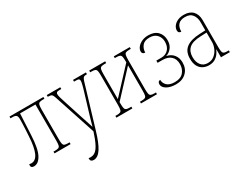

<svg xmlns="http://www.w3.org/2000/svg" viewBox="-72 -1094 2442 1892"><g transform="rotate(-30 1148.5 -148.0)"><path d="M37 10Q3 10 3 -17Q3 -22 3.5 -25.5Q4 -29 5 -32Q17 -29 28 -29Q78 -29 105.5 -89Q133 -149 140 -275Q142 -306 144 -343Q146 -380 147 -412Q148 -444 148 -461Q148 -493 136.5 -504.5Q125 -516 95 -516H71V-536H457V-516H439Q413 -516 400.5 -510.5Q388 -505 384 -488Q380 -471 380 -434V-102Q380 -65 384 -48Q388 -31 400.5 -25.5Q413 -20 439 -20H457V0H274V-20H292Q318 -20 331 -25.5Q344 -31 348 -48Q352 -65 352 -102V-511H177L165 -273Q158 -121 123 -55.5Q88 10 37 10Z M578 250Q561 250 551 242Q541 234 541 218Q541 212 542 208Q551 211 565 211Q611 211 643 167.5Q675 124 706 30L715 3L560 -468Q551 -497 540 -506.5Q529 -516 499 -516H495V-536H649V-516H628Q604 -516 596.5 -509Q589 -502 589 -491Q589 -476 596 -451.5Q603 -427 610 -406L677 -198Q692 -153 705 -113Q718 -73 729 -39Q738 -73 749.5 -113Q761 -153 775 -198L838 -406Q844 -428 850 -451.5Q856 -475 856 -491Q856 -502 849.5 -509Q843 -516 818 -516H794V-536H941V-516H939Q908 -516 899 -505Q890 -494 882 -468L738 12Q701 136 663 193Q625 250 578 250Z M978 0V-20H995Q1021 -20 1033.5 -25.5Q1046 -31 1050 -48Q1054 -65 1054 -102V-434Q1054 -471 1050 -488Q1046 -505 1033.5 -510.5Q1021 -516 995 -516H978V-536H1160V-516H1142Q1116 -516 1103 -510.5Q1090 -505 1086 -488Q1082 -471 1082 -434V-151L1335 -423V-434Q1335 -471 1331 -488Q1327 -505 1314 -510.5Q1301 -516 1275 -516H1258V-536H1440V-516H1423Q1396 -516 1383.5 -510.5Q1371 -505 1367 -488Q1363 -471 1363 -434V-102Q1363 -65 1367 -48Q1371 -31 1383.5 -25.5Q1396 -20 1423 -20H1440V0H1258V-20H1275Q1301 -20 1314 -25.5Q1327 -31 1331 -48Q1335 -65 1335 -102V-389L1082 -117V-102Q1082 -65 1086 -48Q1090 -31 1102.5 -25.5Q1115 -20 1142 -20H1160V0Z M1654 10Q1589 10 1549 -14Q1509 -38 1509 -72Q1509 -105 1538 -107Q1538 -69 1566 -42Q1594 -15 1654 -15Q1720 -15 1752.5 -52.5Q1785 -90 1785 -145Q1785 -202 1751 -233.5Q1717 -265 1657 -265H1600V-290H1657Q1706 -290 1736.5 -322Q1767 -354 1767 -409Q1767 -457 1737.5 -489Q1708 -521 1654 -521Q1596 -521 1570.5 -488Q1545 -455 1545 -413Q1511 -415 1511 -444Q1511 -470 1530 -493.5Q1549 -517 1581 -531.5Q1613 -546 1654 -546Q1724 -546 1760.5 -507.5Q1797 -469 1797 -410Q1797 -357 1770 -324Q1743 -291 1708 -281V-280Q1758 -270 1786.5 -234Q1815 -198 1815 -145Q1815 -75 1770.5 -32.5Q1726 10 1654 10Z M2028 10Q1994 10 1963.5 -5Q1933 -20 1914.5 -53Q1896 -86 1896 -140Q1896 -222 1948.5 -261Q2001 -300 2102 -304L2167 -307V-402Q2167 -450 2141.5 -485.5Q2116 -521 2059 -521Q1956 -521 1956 -414Q1923 -414 1923 -446Q1923 -471 1939.5 -494Q1956 -517 1986.5 -531.5Q2017 -546 2059 -546Q2125 -546 2160 -509Q2195 -472 2195 -407V-102Q2195 -65 2199 -48Q2203 -31 2215.5 -25.5Q2228 -20 2253 -20H2269V0H2168V-90H2166Q2158 -69 2141.5 -46Q2125 -23 2097.5 -6.5Q2070 10 2028 10ZM2029 -15Q2073 -15 2104 -40Q2135 -65 2151 -102Q2167 -139 2167 -173V-282L2099 -279Q2006 -276 1966 -240.5Q1926 -205 1926 -140Q1926 -84 1953 -49.5Q1980 -15 2029 -15Z"/></g></svg>

Font: Noto Serif Condensed Thin
Style: Regular
Weight: 100
Width: 3
Designer: Monotype Design Team
Foundry: Monotype Imaging Inc.
Version: Version 2.013; ttfautohint (v1.8.4.7-5d5b)